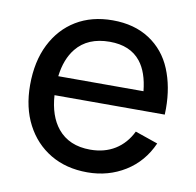

<svg xmlns="http://www.w3.org/2000/svg" viewBox="-68 -625 726 710"><g transform="rotate(10 295.0 -270.0)"><path d="M304 15Q224.5 15 165.2 -20.2Q106 -55.5 73 -118.8Q40 -182 40 -266.5Q40 -355 72.5 -419.8Q105 -484.5 163.2 -519.8Q221.5 -555 300 -555Q381.5 -555 438.8 -517.5Q496 -480 523 -414.8Q550 -349.5 550 -268Q550 -256.5 549.5 -245H135.5Q140.5 -167.5 177.5 -122Q220.5 -69.5 300 -69.5Q353.5 -69.5 393 -94Q432.5 -118.5 455 -164.5L540.5 -135Q509 -63.5 445.8 -24.2Q382.5 15 304 15ZM457 -316.5Q450 -387 419 -426Q380 -475 303 -475Q220.5 -475 177.5 -422Q145 -382 137 -316.5Z"/></g></svg>

Font: Cns Manrope Med
Style: Regular
Weight: 500
Designer: Mikhail Sharanda
Foundry: Mikhail Sharanda
Version: Version 4.504